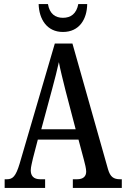

<svg xmlns="http://www.w3.org/2000/svg" viewBox="-20 -929 622 949"><path d="M291 -771C372 -771 410 -834 411 -909H367C358 -861 330 -841 291 -841C253 -841 225 -861 217 -909H171C173 -834 212 -771 291 -771ZM3 0H203V-43H179C145 -43 132 -61 132 -87C132 -105 140 -131 143 -147L167 -239H368L395 -138C400 -120 406 -95 406 -81C406 -57 391 -43 361 -43H340V0H582V-43H574C541 -43 525 -55 514 -92L338 -714H251L77 -120C58 -57 43 -43 14 -43H3ZM184 -290 238 -490C251 -538 263 -585 271 -622C278 -584 290 -538 304 -481L354 -290Z"/></svg>

Font: Noto Serif Georgian ExtraCondensed Medium
Style: Regular
Weight: 500
Width: 2
Designer: Monotype Design Team, Akaki Razmadze
Foundry: Google LLC
Version: Version 2.003